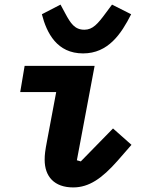

<svg xmlns="http://www.w3.org/2000/svg" viewBox="-20 -802 640 834"><path d="M297.9 12.1C366.8 12.1 422.9 -27 490.1 -103L551.1 -172.9L470.9 -244L331 -100.9L313.9 -105.8L391 -516H87L67.8 -402H224.1L183.9 -187.9C176.1 -147 174 -130 174 -108C174 -35.2 215.9 12.1 297.9 12.1ZM161.9 -740.1C182.9 -658 227.6 -570 340.9 -570C449.9 -570 506.7 -654.8 549.7 -740.1L466.6 -782L440.7 -747.2C404.8 -698.2 382.8 -672.9 346.6 -672.9C304.7 -672.9 286.9 -699.9 262.8 -745L242.9 -782Z"/></svg>

Font: Margiela Mono Italic Bold It
Style: Regular
Weight: 700
Designer: Mike Abbink, Paul van der Laan, Pieter van Rosmalen
Foundry: Bold Monday
Version: Version 2.003 2021